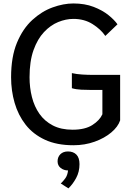

<svg xmlns="http://www.w3.org/2000/svg" viewBox="-20 -804 772 1082"><path d="M393.5 14.5Q300 14.5 233.2 -16.5Q166.5 -47.5 124.5 -101.2Q82.5 -155 62.5 -224Q42.5 -293 42.5 -368.5Q42.5 -483.5 75.5 -563Q108.5 -642.5 161.8 -691.2Q215 -740 276.2 -762.2Q337.5 -784.5 393.5 -784.5Q458 -784.5 507.8 -765.2Q557.5 -746 591.2 -718.8Q625 -691.5 642 -667L573.5 -601.5Q548.5 -638.5 502 -668Q455.5 -697.5 393.5 -697.5Q351.5 -697.5 308 -679.8Q264.5 -662 228 -623.2Q191.5 -584.5 169 -521.8Q146.5 -459 146.5 -368.5Q146.5 -310 160 -256.8Q173.5 -203.5 202.5 -162.2Q231.5 -121 277.8 -97Q324 -73 389 -73Q459 -73 500.2 -99.2Q541.5 -125.5 557 -160V-297H499Q468.5 -297 438.2 -298.5Q408 -300 385 -307V-392Q411 -386 442.8 -384Q474.5 -382 503 -382H657V-125.5Q645 -89.5 607 -57.5Q569 -25.5 513.5 -5.5Q458 14.5 393.5 14.5ZM365.5 257.5 322.5 230Q336.5 217 348.5 200.2Q360.5 183.5 363.5 156.5Q340 156.5 322.2 142.8Q304.5 129 304.5 105Q304.5 81 320.2 65.2Q336 49.5 363 49.5Q393 49.5 410.5 67.2Q428 85 428 121Q428 164.5 409 199.5Q390 234.5 365.5 257.5Z"/></svg>

Font: Junction Medium
Style: Regular
Weight: 500
Designer: Caroline Hadilaksono
Foundry: Caroline Hadilaksono, Tyler Finck, The League of Moveable Type
Version: Version 2.000; ttfautohint (v1.8.3)